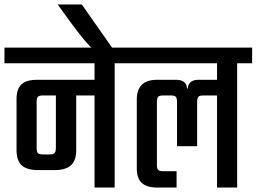

<svg xmlns="http://www.w3.org/2000/svg" viewBox="-40 -839 1148 859"><path d="M545 -626V-556H473V0H383V-412H301V-167Q301 -121 277.5 -99.5Q254 -78 204 -78H130Q80 -78 57 -99.5Q34 -121 34 -167V-397Q34 -441 56 -461.5Q78 -482 126 -482H383V-556H-20V-626ZM210 -178V-412H153Q136 -412 130 -406.5Q124 -401 124 -383V-178Q124 -159 130 -153.5Q136 -148 154 -148H181Q198 -148 204 -154Q210 -160 210 -178Z M326 -819 469 -615H380Q344 -647 284 -728L218 -819Z M1088 -626V-556H1021V0H931V-412H871Q853 -412 847.5 -406Q842 -400 842 -382V-185H752V-382Q752 -400 746.5 -406Q741 -412 723 -412H691Q673 -412 667.5 -406Q662 -400 662 -382V-101Q662 -84 668 -78.5Q674 -73 691 -73H750V0H663Q616 0 594 -21Q572 -42 572 -85V-393Q572 -482 662 -482H748Q794 -482 797 -443H800Q803 -482 848 -482H931V-556H505V-626Z"/></svg>

Font: Teko Regular
Style: Regular
Weight: 400
Designer: Manushi Parikh, Jonny Pinhorn
Foundry: Indian Type Foundry
Version: Version 1.105;PS 1.0;hotconv 1.0.78;makeotf.lib2.5.61930; tt